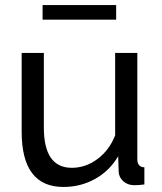

<svg xmlns="http://www.w3.org/2000/svg" viewBox="-20 -732 641 762"><path d="M149 -654V-712H441V-654ZM66 -209V-522H154V-226Q154 -66 265 -66Q320 -66 367 -101Q414 -136 437 -195V-522H525V-100Q525 -69 553 -68V0Q533 3 513 3Q487 3 469.5 -12.5Q452 -28 451 -51L449 -112Q415 -54 357.5 -22Q300 10 232 10Q66 10 66 -209Z"/></svg>

Font: Raleway-v4020 Medium
Style: Regular
Weight: 500
Designer: Matt McInerney, Pablo Impallari, Rodrigo Fuenzalida
Foundry: Matt McInerney, Pablo Impallari, Rodrigo Fuenzalida
Version: Version 4.020;PS 004.020;hotconv 1.0.88;makeotf.lib2.5.64775